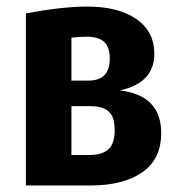

<svg xmlns="http://www.w3.org/2000/svg" viewBox="-20 -566 546 586"><path d="M472 -160Q472 -80 414 -40Q356 0 257 0H59V-525Q171 -546 246 -546Q341 -546 396 -508Q451 -470 451 -402Q451 -313 346 -290Q472 -275 472 -160ZM198 -451V-320H250Q315 -320 315 -387Q315 -423 297.5 -438.5Q280 -454 244 -454Q222 -454 198 -451ZM330 -169Q330 -209 312 -225.5Q294 -242 255 -242H198V-93H254Q291 -93 310.5 -110Q330 -127 330 -169Z"/></svg>

Font: Fira Sans Condensed SemiBold
Style: Regular
Weight: 600
Width: 3
Designer: bBox Type GmbH & Carrois Corporate GbR & Edenspiekermann AG
Foundry: bBox Type GmbH & Carrois Corporate GbR & Edenspiekermann AG
Version: Version 4.301